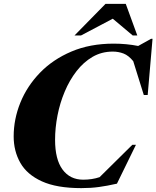

<svg xmlns="http://www.w3.org/2000/svg" viewBox="-20 -955 806 990"><path d="M583 -8Q532.5 3.5 490.2 9.2Q448 15 399 15Q272.5 15 195.8 -20Q119 -55 84.8 -115.5Q50.5 -176 50.5 -251.5Q50.5 -340.5 85 -425.8Q119.5 -511 186 -579.8Q252.5 -648.5 348.2 -689.2Q444 -730 566 -730Q631.5 -730 692.5 -718L759 -755H766.5L741.5 -465H721.5L667 -639.5Q643 -669 617 -679Q591 -689 561.5 -689Q504 -689 457.2 -661.8Q410.5 -634.5 374.5 -588Q338.5 -541.5 313.8 -482.8Q289 -424 276.5 -359.8Q264 -295.5 264 -234Q264 -133 302.5 -80.8Q341 -28.5 409 -28.5Q455 -28.5 493.5 -41.5L662.5 -208.5H681ZM364 -772 524 -935H628.5L688 -772H664.5L561.5 -858.5L397.5 -772Z"/></svg>

Font: Newsreader Display ExtraBold
Style: Italic
Weight: 800
Italic angle: -17°
Designer: Hugues Gentile
Foundry: Production Type
Version: Version 1.001